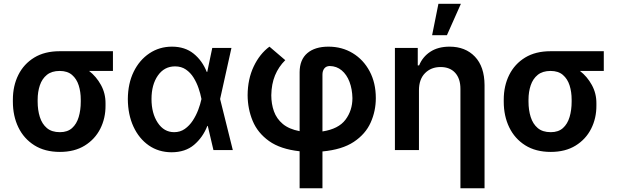

<svg xmlns="http://www.w3.org/2000/svg" viewBox="-20 -802 3295 1026"><path d="M48.8 -258.8V-269.5Q48.8 -343.3 78.1 -401.9Q107.4 -460.4 163.1 -494.4Q218.8 -528.3 298.8 -528.3H583.5V-422.9H456.1Q494.6 -393.1 519.5 -347.9Q544.4 -302.7 543.9 -249V-238.3Q544.4 -170.4 515.9 -114Q487.3 -57.6 432.6 -23.9Q377.9 9.8 300.3 9.8Q219.7 9.8 163.6 -25.6Q107.4 -61 78.1 -121.6Q48.8 -182.1 48.8 -258.8ZM181.2 -269.5V-258.8Q181.2 -213.9 192.9 -176.8Q204.6 -139.6 230.5 -117.7Q256.3 -95.7 300.3 -95.7Q340.8 -95.7 365.2 -117.7Q389.6 -139.6 400.6 -176.8Q411.6 -213.9 411.6 -258.8V-269.5Q411.6 -311 400.6 -345.7Q389.6 -380.4 365 -401.6Q340.3 -422.9 299.3 -422.9H298.8Q256.3 -422.9 230.5 -401.9Q204.6 -380.9 192.9 -345.9Q181.2 -311 181.2 -269.5Z M896 11.7Q827.1 11.2 774.9 -25.1Q722.7 -61.5 693.1 -125.5Q663.6 -189.5 663.1 -272.5Q663.6 -355.5 694.3 -418.5Q725.1 -481.4 778.6 -517.1Q832 -552.7 898.9 -552.7Q968.3 -552.7 1014.6 -515.4Q1061 -478 1085 -417.5H1087.4L1114.3 -545.9H1216.8L1156.2 -272.9L1224.1 0H1120.6L1090.3 -128.9H1087.9Q1064 -67.9 1017.1 -28.1Q970.2 11.7 896 11.7ZM1056.6 -272.9 1056.2 -274.4Q1051.3 -300.8 1041 -330.8Q1030.8 -360.8 1014.4 -387.2Q998 -413.6 973.6 -430.4Q949.2 -447.3 915.5 -447.3Q857.9 -447.3 823.7 -398.4Q789.6 -349.6 789.6 -272.9Q789.6 -196.3 823 -146Q856.4 -95.7 910.6 -95.7Q942.9 -95.7 967.5 -113Q992.2 -130.4 1010 -157.5Q1027.8 -184.6 1039.3 -215.1Q1050.8 -245.6 1056.2 -271.5Z M1581.1 204.1V6.3Q1478.5 -4.9 1417.7 -48.3Q1356.9 -91.8 1330.3 -155.8Q1303.7 -219.7 1303.2 -293Q1303.7 -379.4 1335.7 -446.8Q1367.7 -514.2 1419.9 -552.7L1504.4 -480.5Q1468.8 -445.3 1449.7 -399.2Q1430.7 -353 1429.7 -293Q1429.7 -247.1 1443.8 -207.3Q1458 -167.5 1491.2 -139.6Q1524.4 -111.8 1581.1 -101.1V-416.5Q1581.5 -483.4 1622.3 -518.1Q1663.1 -552.7 1734.9 -552.7Q1807.6 -552.7 1865 -517.8Q1922.4 -482.9 1955.3 -420.9Q1988.3 -358.9 1988.3 -277.8Q1988.3 -208.5 1960.7 -147Q1933.1 -85.4 1870.6 -43.9Q1808.1 -2.4 1703.1 7.3V204.1ZM1703.1 -99.6Q1789.1 -112.8 1826.2 -162.4Q1863.3 -211.9 1863.3 -277.8Q1862.3 -325.7 1847.7 -364.5Q1833 -403.3 1805.9 -426Q1778.8 -448.7 1741.7 -449.2Q1722.7 -448.7 1712.9 -436Q1703.1 -423.3 1703.1 -403.3Z M2218.8 -319.3V0H2090.3V-545.9H2212.4V-452.6H2219.7Q2238.3 -498.5 2279.8 -525.6Q2321.3 -552.7 2382.3 -552.7Q2466.8 -552.7 2517.8 -499.3Q2568.8 -445.8 2569.3 -347.2V204.1H2440.4V-327.1Q2440.4 -381.8 2412.4 -412.8Q2384.3 -443.8 2334 -443.8Q2283.7 -443.8 2251.2 -411.1Q2218.8 -378.4 2218.8 -319.3ZM2289.1 -613.8 2322.8 -781.7H2442.9L2368.2 -613.8Z M2671.9 -258.8V-269.5Q2671.9 -343.3 2701.2 -401.9Q2730.5 -460.4 2786.1 -494.4Q2841.8 -528.3 2921.9 -528.3H3206.5V-422.9H3079.1Q3117.7 -393.1 3142.6 -347.9Q3167.5 -302.7 3167 -249V-238.3Q3167.5 -170.4 3138.9 -114Q3110.4 -57.6 3055.7 -23.9Q3001 9.8 2923.3 9.8Q2842.8 9.8 2786.6 -25.6Q2730.5 -61 2701.2 -121.6Q2671.9 -182.1 2671.9 -258.8ZM2804.2 -269.5V-258.8Q2804.2 -213.9 2815.9 -176.8Q2827.6 -139.6 2853.5 -117.7Q2879.4 -95.7 2923.3 -95.7Q2963.9 -95.7 2988.3 -117.7Q3012.7 -139.6 3023.7 -176.8Q3034.7 -213.9 3034.7 -258.8V-269.5Q3034.7 -311 3023.7 -345.7Q3012.7 -380.4 2988 -401.6Q2963.4 -422.9 2922.4 -422.9H2921.9Q2879.4 -422.9 2853.5 -401.9Q2827.6 -380.9 2815.9 -345.9Q2804.2 -311 2804.2 -269.5Z"/></svg>

Font: Inter Display Semi Bold
Style: Regular
Weight: 600
Designer: Rasmus Andersson
Foundry: rsms
Version: Version 4.000;git-37864ae